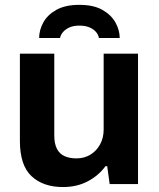

<svg xmlns="http://www.w3.org/2000/svg" viewBox="-20 -743 641 775"><path d="M234.2 12Q154.3 12 107.3 -31.8Q60.3 -75.6 60.3 -174.3V-526.4H199.1V-196.7Q199.1 -163 209.7 -142.4Q220.4 -121.9 240.4 -112.8Q260.5 -103.7 288.8 -103.7Q320 -103.7 344.8 -118.7Q369.6 -133.7 384 -160.2Q398.4 -186.6 398.4 -219.6V-526.4H537.1V0H422.7L412.7 -72.2H405.7Q378.2 -34.4 334.4 -11.2Q290.5 12 234.2 12ZM300.1 -723.4Q357.9 -723.4 393.5 -703Q429.2 -682.6 446.2 -651.9Q463.2 -621.3 463.2 -589.6H379.2Q378 -600.6 369.1 -612.1Q360.2 -623.6 343.1 -631.6Q325.9 -639.6 300.1 -639.6Q275.9 -639.6 259.5 -631.9Q243.1 -624.3 233.8 -612.9Q224.5 -601.5 222.3 -589.6H138Q138 -621.3 154.6 -651.9Q171.1 -682.6 207.1 -703Q243.1 -723.4 300.1 -723.4Z"/></svg>

Font: Archivo Variable SemiBold
Style: Regular
Weight: 600
Designer: Hector Gatti
Foundry: Omnibus-Type
Version: Version 2.001